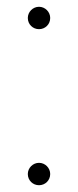

<svg xmlns="http://www.w3.org/2000/svg" viewBox="-20 -543 230 566"><path d="M95 -457C113 -457 128 -471 128 -490C128 -508 113 -523 95 -523C77 -523 62 -508 62 -490C62 -471 77 -457 95 -457ZM95 3C113 3 128 -11 128 -30C128 -48 113 -63 95 -63C77 -63 62 -48 62 -30C62 -11 77 3 95 3Z"/></svg>

Font: Talent ExtraLight
Style: Regular
Weight: 200
Designer: Mike Powis
Version: Version 1.001;hotconv 1.0.109;makeotfexe 2.5.65596